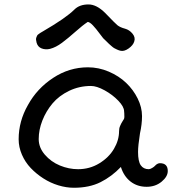

<svg xmlns="http://www.w3.org/2000/svg" viewBox="-20 -842 787 874"><path d="M208 -619.6Q187 -614.7 169.4 -621.6Q151.9 -628.4 146.5 -647.9Q144.5 -655.8 144 -661.6Q143.6 -667.5 145.8 -672.4Q147.9 -677.2 149.2 -680.2Q150.4 -683.1 156.5 -687.3Q162.6 -691.4 164.6 -692.9Q166.5 -694.3 175.3 -699.2Q279.8 -759.8 318.4 -798.3Q341.8 -821.8 382.8 -821.8Q419.9 -821.8 459 -782.7Q505.4 -734.4 514.6 -727.1Q526.9 -717.3 549.3 -711.4Q568.8 -706.1 583 -689Q597.2 -671.9 591.3 -653.8Q586.4 -636.2 565.4 -621.3Q544.4 -606.4 526.9 -611.3Q519.5 -613.3 512.2 -616.7Q504.9 -620.1 500 -622.8Q495.1 -625.5 487.1 -632.6Q479 -639.6 476.1 -642.3Q473.1 -645 462.9 -655.3Q452.6 -665.5 449.7 -668Q446.3 -671.4 431.9 -691.2Q417.5 -710.9 403.3 -726.1Q389.2 -741.2 379.4 -742.2Q356.4 -727.1 323.2 -697.5Q290 -668 262.2 -647.2Q234.4 -626.5 208 -619.6ZM64.9 -208Q64.9 -290.5 107.4 -364.3Q148.4 -439 221.7 -487.3Q294.9 -535.6 380.4 -535.6Q429.2 -535.6 475.3 -515.9Q521.5 -496.1 554.2 -464.8Q586.9 -433.6 606.7 -393.6Q626.5 -353.5 626.5 -313.5Q626.5 -276.4 617.2 -234.9Q608.4 -178.7 608.4 -150.4Q608.4 -107.4 620.8 -89.6Q633.3 -71.8 657.2 -71.8Q663.1 -71.8 672.1 -77.1Q681.2 -82.5 683.6 -85.4Q689 -90.8 690.9 -92.5Q692.9 -94.2 697.8 -96.7Q702.6 -99.1 708 -99.1Q743.7 -99.1 743.7 -63.5Q743.7 -38.1 715.6 -14.9Q687.5 8.3 647.5 8.3Q605 8.3 574.2 -15.6Q543.5 -39.6 530.3 -82Q488.3 -38.1 437.5 -12.7Q386.7 12.7 316.4 12.7Q281.7 12.7 245.6 1.7Q209.5 -9.3 177.5 -29.8Q145.5 -50.3 120.1 -76.9Q94.7 -103.5 79.8 -137.9Q64.9 -172.4 64.9 -208ZM156.2 -209Q156.2 -170.4 184.1 -137.9Q211.9 -105.5 252.7 -88.6Q293.5 -71.8 335.4 -71.8Q388.2 -71.8 431.9 -98.4Q475.6 -125 498.8 -164.6Q522 -204.1 522 -245.1Q522 -251.5 523.2 -257.6Q524.4 -263.7 527.3 -270Q530.3 -276.4 532 -280Q533.7 -283.7 538.3 -290.8Q543 -297.9 543.9 -299.8Q545.9 -302.7 546.1 -310.1Q546.4 -317.4 545.7 -326.2Q544.9 -335 544.9 -335.4Q544.9 -356 518.6 -383.5Q492.2 -411.1 456.1 -430.9Q419.9 -450.7 394 -450.7Q340.8 -450.7 294.7 -428.5Q248.5 -406.2 219 -371.1Q189.5 -335.9 172.9 -293.5Q156.2 -251 156.2 -209Z"/></svg>

Font: Short Stack
Style: Regular
Weight: 400
Designer: James Grieshaber
Foundry: James Grieshaber
Version: Version 1.002